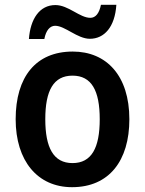

<svg xmlns="http://www.w3.org/2000/svg" viewBox="-20 -767 602 797"><path d="M100 -605H164C171 -642 188 -660 209 -660C250 -660 301 -606 353 -606C413 -606 457 -655 463 -747H399C392 -712 377 -693 355 -693C311 -693 264 -746 210 -746C144 -746 106 -688 100 -605ZM517 -272C517 -453 422 -553 282 -553C129 -553 45 -448 45 -272C45 -99 136 10 279 10C433 10 517 -100 517 -272ZM168 -272C168 -391 202 -453 281 -453C360 -453 394 -391 394 -272C394 -153 360 -90 281 -90C202 -90 168 -154 168 -272Z"/></svg>

Font: Noto Sans Armenian SemiCondensed SemiBold
Style: Regular
Weight: 600
Width: 4
Designer: Monotype Design Team
Foundry: Monotype Imaging Inc.
Version: Version 2.008